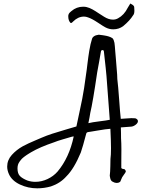

<svg xmlns="http://www.w3.org/2000/svg" viewBox="-20 -1031 818 1082"><path d="M700.2 -987.8Q704.6 -996.6 714.4 -1011.2Q715.8 -1010.3 720.7 -1007.6Q725.6 -1004.9 728 -1003.2Q730.5 -1001.5 733.2 -998.3Q735.8 -995.1 736.3 -991.2Q736.3 -988.3 736.8 -981.4Q737.3 -974.6 737.3 -970.7Q737.3 -952.6 730.5 -945.3Q711.4 -914.6 674.8 -884.3Q650.4 -865.7 618.2 -865.7Q594.7 -865.7 573.7 -877Q564.9 -881.3 531 -903.8Q497.1 -926.3 475.6 -933.1Q464.4 -937.5 453.1 -937.5Q419.9 -937.5 392.1 -909.7Q391.1 -909.2 387.7 -905.5Q384.3 -901.9 383.1 -901.9Q381.8 -901.9 377.4 -901.9Q364.7 -915 364.7 -938.5Q364.7 -943.8 365.2 -946.3Q365.7 -949.7 367.9 -953.1Q370.1 -956.5 371.3 -958.3Q372.6 -960 377.2 -963.9Q381.8 -967.8 382.3 -968.3Q411.1 -993.2 448.7 -993.2Q459.5 -993.2 467.8 -991.2Q484.4 -987.3 501 -978Q517.6 -968.8 536.6 -955.8Q555.7 -942.9 566.9 -936.5Q592.3 -920.4 616.7 -920.4Q631.8 -920.4 645 -927.7Q679.7 -946.3 700.2 -987.8ZM499 -813.5Q501.5 -820.8 508.5 -825.7Q515.6 -830.6 521 -832Q526.4 -833.5 536.6 -835.4Q539.1 -835 547.4 -834Q555.7 -833 559.1 -832.5Q562.5 -832 569.6 -830.8Q576.7 -829.6 581.1 -828.6Q585.4 -827.6 591.3 -825.9Q597.2 -824.2 602.1 -822Q606.9 -819.8 611.8 -816.9Q615.2 -814.9 617.4 -811.3Q619.6 -807.6 620.6 -804.9Q621.6 -802.2 623 -796.6Q624.5 -791 625 -789.6Q627.4 -773.4 629.4 -742.4Q631.3 -711.4 633.3 -696.8Q633.8 -681.6 637.5 -644Q641.1 -606.4 641.1 -585.9Q646 -546.4 651.4 -470.9Q656.7 -395.5 660.6 -361.3Q675.3 -361.8 692.6 -363.5Q710 -365.2 720.2 -365.2Q733.9 -365.2 742.7 -364.3Q757.3 -358.9 757.3 -348.1Q757.3 -337.9 744.6 -328.1Q731.9 -318.4 719.7 -317.4Q668.5 -314 661.1 -313Q661.6 -301.8 661.9 -280.8Q662.1 -259.8 662.1 -252.9Q664.1 -224.1 664.1 -189Q664.1 -174.8 663.8 -146.5Q663.6 -118.2 663.6 -104V-84Q665.5 -81.5 668.2 -80.3Q670.9 -79.1 675.3 -78.6Q679.7 -78.1 681.6 -77.6Q690.9 -68.4 688.5 -62.5Q686 -56.6 678.5 -46.9Q670.9 -37.1 668.5 -32.2Q666 -28.3 662.8 -19.3Q659.7 -10.3 656.7 -5.9Q648.4 0 638.2 0Q626.5 0 616.2 -6.3Q614.3 -7.3 612.3 -8.5Q610.4 -9.8 609.1 -10.7Q607.9 -11.7 606.7 -13.9Q605.5 -16.1 604.5 -17.3Q603.5 -18.6 602.8 -21.2Q602.1 -23.9 601.6 -25.1Q601.1 -26.4 600.6 -29.5Q600.1 -32.7 599.9 -33.4Q599.6 -34.2 599.1 -37.6Q598.6 -41 598.6 -41.5Q601.1 -60.1 601.8 -95.7Q602.5 -131.3 602.5 -135.3Q605.5 -155.8 605.5 -195.8Q605.5 -233.4 602.1 -305.2Q590.8 -304.7 571.8 -302Q552.7 -299.3 527.1 -294.9Q501.5 -290.5 489.3 -288.6Q487.3 -288.1 480.5 -287.4Q473.6 -286.6 470.2 -284.4Q466.8 -282.2 465.8 -277.3Q446.8 -204.6 435.5 -171.9Q397.5 -80.1 354 -37.1Q319.3 2 267.1 19.5Q228.5 30.3 189.9 30.3Q137.7 30.3 92.3 8.8Q46.9 -12.7 30.3 -49.8Q20.5 -71.3 20.5 -92.3Q20.5 -128.9 46.4 -157.7Q72.3 -186.5 107.9 -206.5Q123 -214.8 141.1 -223.1Q159.2 -231.4 180.7 -240.5Q202.1 -249.5 214.4 -254.9Q242.7 -267.1 273.9 -277.3Q305.2 -287.6 349.1 -300.3Q393.1 -313 410.6 -318.4Q417 -345.7 427.5 -397.9Q438 -450.2 443.4 -474.1Q451.7 -511.7 468.8 -638.7Q469.7 -647 472.9 -672.4Q476.1 -697.8 477.8 -710.4Q479.5 -723.1 482.9 -743.9Q486.3 -764.6 490.2 -781.5Q494.1 -798.3 499 -813.5ZM548.8 -741.2Q544.9 -721.7 538.6 -682.4Q532.2 -643.1 527.8 -623.5Q502.9 -453.1 488.8 -395Q487.8 -389.6 484.4 -368.9Q481 -348.1 478 -336.9Q499.5 -342.3 540.3 -347.2Q581.1 -352.1 598.6 -356Q597.7 -376.5 580.1 -602.1Q578.6 -625 565.4 -741.2Q564.5 -749 557.4 -748.8Q550.3 -748.5 548.8 -741.2ZM373.5 -257.3Q364.3 -254.4 333 -245.4Q301.8 -236.3 285.6 -229.5Q204.6 -202.1 155.8 -173.3Q154.3 -172.4 147 -168Q139.6 -163.6 137.5 -162.1Q135.3 -160.6 128.9 -156.5Q122.6 -152.3 119.9 -150.1Q117.2 -147.9 111.8 -143.8Q106.4 -139.6 103.5 -136.5Q100.6 -133.3 96.9 -128.9Q93.3 -124.5 90.3 -120.1Q78.6 -104.5 78.6 -82Q78.6 -52.7 92.5 -38.8Q106.4 -24.9 134.3 -13.7Q156.2 -6.3 179.2 -6.3Q214.4 -6.3 247.8 -22Q281.2 -37.6 304.7 -64.5Q370.1 -142.6 395.5 -262.2Q388.2 -262.2 373.5 -257.3Z"/></svg>

Font: Avessa
Style: Medium
Weight: 500
Designer: Arman Khorramak
Foundry: Arman Khorramak
Version: Version 1.000; ttfautohint (v1.8.1)